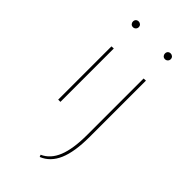

<svg xmlns="http://www.w3.org/2000/svg" viewBox="-273 -676 1035 1035"><g transform="rotate(45 245.0 -158.0)"><path d="M101 -583Q101 -593 107 -599Q113 -605 123 -605Q132 -605 138.5 -599Q145 -593 145 -583Q145 -574 138.5 -567.5Q132 -561 123 -561Q113 -561 107 -567.5Q101 -574 101 -583ZM345 -583Q345 -593 351 -599Q357 -605 367 -605Q376 -605 382.5 -599Q389 -593 389 -583Q389 -574 382.5 -567.5Q376 -561 367 -561Q357 -561 351 -567.5Q345 -574 345 -583ZM114 -406 131 -407V0H114ZM359 -406 376 -407V23Q376 136 348 201Q320 266 262 289L257 277Q309 254 334 192Q359 130 359 23Z"/></g></svg>

Font: Ysabeau Infant Thin
Style: Regular
Weight: 200
Designer: Christian Thalmann (Catharsis Fonts)
Version: Version 0.003